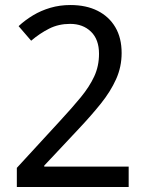

<svg xmlns="http://www.w3.org/2000/svg" viewBox="-20 -744 591 764"><path d="M47 -76 218 -262Q267 -315 301.5 -357Q336 -399 355 -440Q374 -481 374 -530Q374 -587 342 -618Q310 -649 259 -649Q213 -649 175.5 -630Q138 -611 104 -582L54 -640Q80 -664 111.5 -683Q143 -702 180.5 -713Q218 -724 260 -724Q323 -724 368.5 -701Q414 -678 439 -635.5Q464 -593 464 -533Q464 -478 442 -429Q420 -380 381.5 -332Q343 -284 293 -231L156 -85V-81H492V0H47Z"/></svg>

Font: lgurmukhi85
Style: Book
Weight: 400
Designer: Jelle Bosma - Monotype Design Team
Foundry: Monotype Imaging Inc.
Version: Version 2.003